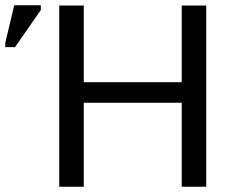

<svg xmlns="http://www.w3.org/2000/svg" viewBox="-27 -709 885 729"><path d="M663 0V-319H291V0H198V-688H291V-397H663V-688H756V0ZM-7 -530V-546L27 -689H128V-671L30 -530Z"/></svg>

Font: Libra Sans
Style: Regular
Weight: 400
Foundry: Context Ltd
Version: Version 1.000; ttfautohint (v1.3)